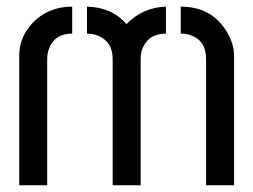

<svg xmlns="http://www.w3.org/2000/svg" viewBox="-20 -550 752 570"><path d="M37.1 0V-385.7Q37.1 -440.4 78.1 -483.4Q124 -530.3 194.3 -530.3V-450.2Q141.6 -450.2 125 -404.3Q120.1 -389.6 120.1 -375V0ZM238.3 -450.2V-530.3Q312.5 -528.3 355.5 -478.5Q404.3 -528.3 472.7 -530.3V-450.2Q419.9 -450.2 402.3 -404.3Q397.5 -390.6 397.5 -375V0H314.5V-375Q314.5 -424.8 272.5 -443.4Q256.8 -450.2 238.3 -450.2ZM516.6 -450.2V-530.3Q609.4 -530.3 654.3 -454.1Q674.8 -418.9 674.8 -385.7V0H591.8V-375Q591.8 -428.7 546.9 -445.3Q533.2 -450.2 516.6 -450.2Z"/></svg>

Font: Post No Bills Colombo SemiBold
Style: Regular
Weight: 600
Designer: Kosala Senevirathne, Siva Puranthara, Lasantha Premarathna, Tharique Azeez
Foundry: Mooniak
Version: Version 1.220 ; ttfautohint (v1.6)